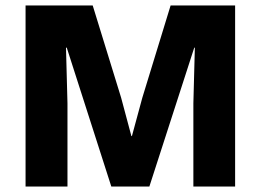

<svg xmlns="http://www.w3.org/2000/svg" viewBox="-20 -680 950 700"><path d="M837.2 -660V0H685V-303.4L690.4 -506.2H688.2L524.6 0H385.8L223.4 -506.2H220.6L226 -303.4V0H73.2V-660H318L421.6 -323.8L459 -184H461L498.8 -323.4L602 -660Z"/></svg>

Font: Work Sans
Style: Regular
Weight: 400
Designer: Wei Huang
Foundry: Wei Huang
Version: Version 2.006; ttfautohint (v1.8.1.43-b0c9)